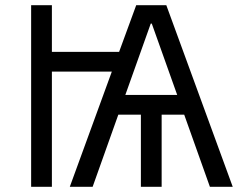

<svg xmlns="http://www.w3.org/2000/svg" viewBox="-20 -720 917 740"><path d="M249 0H337L436 -278H523V0H603V-278H690L789 0H877L621 -700H505L439 -520H180V-700H100V0H180V-444H411ZM463 -354 561 -629H565L663 -354Z"/></svg>

Font: Fixel Text Regular
Style: Regular
Weight: 400
Width: 4
Designer: AlfaBravo + MacPaw
Foundry: Kyrylo Tkachov, Marchela Mozhyna, Serhii Makarenko, Maria Weinstein, Zakhar Kryvoshyya
Version: Version 1.211